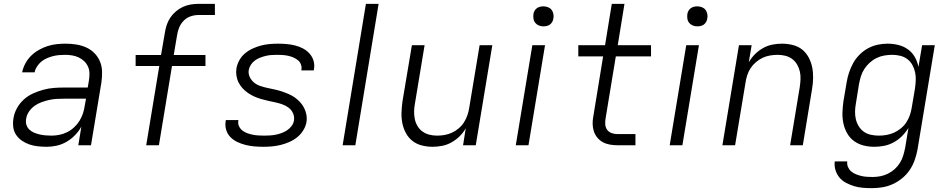

<svg xmlns="http://www.w3.org/2000/svg" viewBox="-20 -755 4940 998"><path d="M223 8Q200 8 177 5.5Q154 3 133.5 -4Q113 -11 95 -23Q77 -35 64.5 -53Q52 -71 49 -93.5Q46 -116 50 -140Q54 -167 68 -192.5Q82 -218 103.5 -237.5Q125 -257 151.5 -269Q178 -281 205.5 -288.5Q233 -296 260 -298Q287 -300 314 -300H436L442 -335Q445 -354 445 -373Q445 -392 437.5 -408.5Q430 -425 417.5 -437Q405 -449 389 -456.5Q373 -464 355 -467Q337 -470 318 -470Q302 -470 286 -468.5Q270 -467 254.5 -463Q239 -459 223 -452Q207 -445 194.5 -434.5Q182 -424 172.5 -409.5Q163 -395 160 -379H95Q100 -403 112 -425.5Q124 -448 142 -465.5Q160 -483 182 -495.5Q204 -508 227.5 -515.5Q251 -523 274.5 -525.5Q298 -528 322 -528Q350 -528 377.5 -523.5Q405 -519 429 -508Q453 -497 471.5 -478Q490 -459 500 -434.5Q510 -410 510.5 -382Q511 -354 507 -326L453 0H387L403 -97Q390 -73 370 -52.5Q350 -32 326 -18Q302 -4 275.5 2Q249 8 223 8ZM247 -50Q267 -50 288 -54Q309 -58 329 -68Q349 -78 365.5 -93.5Q382 -109 393.5 -127.5Q405 -146 411.5 -166.5Q418 -187 421 -208L427 -242H314Q295 -242 275 -241Q255 -240 235.5 -235.5Q216 -231 196.5 -224Q177 -217 160 -205Q143 -193 131 -175.5Q119 -158 116 -138Q113 -122 117 -107.5Q121 -93 131.5 -82.5Q142 -72 156 -66Q170 -60 184.5 -56.5Q199 -53 215 -51.5Q231 -50 247 -50Z M806 0H740L808 -412H685V-469H817L837 -585Q840 -605 846.5 -625Q853 -645 865 -663Q877 -681 894 -695.5Q911 -710 930.5 -719Q950 -728 970.5 -731.5Q991 -735 1012 -735H1097V-677H1012Q992 -677 972 -670.5Q952 -664 936.5 -649Q921 -634 912.5 -614.5Q904 -595 901 -575L883 -469H1048V-412H874Z M1348 8Q1325 8 1302 6Q1279 4 1257 -1.5Q1235 -7 1214.5 -16.5Q1194 -26 1178.5 -41.5Q1163 -57 1156 -79Q1149 -101 1153 -125L1154 -131H1219V-128Q1216 -112 1222.5 -98.5Q1229 -85 1240 -76.5Q1251 -68 1264.5 -63Q1278 -58 1292.5 -55Q1307 -52 1322.5 -51Q1338 -50 1353 -50Q1369 -50 1384 -51Q1399 -52 1414 -55Q1429 -58 1444 -63.5Q1459 -69 1472.5 -78Q1486 -87 1496 -100.5Q1506 -114 1508 -129Q1511 -149 1503 -166.5Q1495 -184 1480.5 -195Q1466 -206 1448 -212.5Q1430 -219 1411 -223Q1392 -227 1373.5 -231Q1355 -235 1336.5 -240.5Q1318 -246 1301.5 -253.5Q1285 -261 1269.5 -271.5Q1254 -282 1241.5 -295.5Q1229 -309 1220.5 -325.5Q1212 -342 1209 -361.5Q1206 -381 1209 -400Q1213 -422 1224.5 -442.5Q1236 -463 1254 -478Q1272 -493 1294 -503Q1316 -513 1337.5 -518.5Q1359 -524 1381 -526Q1403 -528 1425 -528Q1448 -528 1470.5 -526Q1493 -524 1514.5 -518.5Q1536 -513 1555 -503Q1574 -493 1588.5 -477Q1603 -461 1609.5 -440Q1616 -419 1612 -396L1611 -389H1546L1547 -393Q1549 -407 1544 -420.5Q1539 -434 1528 -442.5Q1517 -451 1504.5 -456.5Q1492 -462 1478 -465Q1464 -468 1449.5 -469Q1435 -470 1421 -470Q1406 -470 1391 -469Q1376 -468 1361.5 -464.5Q1347 -461 1332.5 -455.5Q1318 -450 1305.5 -441Q1293 -432 1284.5 -419Q1276 -406 1273 -391Q1270 -371 1278.5 -354Q1287 -337 1301 -325.5Q1315 -314 1333 -308Q1351 -302 1369.5 -298Q1388 -294 1407 -290Q1426 -286 1444 -280Q1462 -274 1479.5 -266.5Q1497 -259 1512 -248.5Q1527 -238 1539.5 -224.5Q1552 -211 1560.5 -194.5Q1569 -178 1572.5 -159Q1576 -140 1573 -120Q1569 -98 1556 -77Q1543 -56 1524 -41Q1505 -26 1483 -16.5Q1461 -7 1438.5 -1.5Q1416 4 1393.5 6Q1371 8 1348 8Z M1761 0 1882 -735H1948L1827 0Z M2229 8Q2200 8 2172.5 1Q2145 -6 2124 -22.5Q2103 -39 2090 -63Q2077 -87 2071.5 -114Q2066 -141 2067 -170Q2068 -199 2072 -228L2121 -520H2187L2137 -218Q2133 -198 2132.5 -177Q2132 -156 2136 -136.5Q2140 -117 2150 -100Q2160 -83 2176 -71.5Q2192 -60 2211.5 -55Q2231 -50 2252 -50Q2272 -50 2291.5 -53.5Q2311 -57 2329.5 -65.5Q2348 -74 2364.5 -88Q2381 -102 2392 -119.5Q2403 -137 2409.5 -156Q2416 -175 2419 -195L2473 -520H2539L2453 0H2387L2401 -89Q2389 -66 2369.5 -47Q2350 -28 2327 -15Q2304 -2 2278.5 3Q2253 8 2229 8Z M2661 0 2747 -520H2813L2727 0ZM2805 -618Q2792 -618 2781 -622.5Q2770 -627 2762.5 -636Q2755 -645 2753 -657.5Q2751 -670 2753 -683Q2754 -691 2759 -699.5Q2764 -708 2771.5 -713Q2779 -718 2787.5 -720Q2796 -722 2804 -722Q2817 -722 2828.5 -717.5Q2840 -713 2847 -704Q2854 -695 2856.5 -682.5Q2859 -670 2856 -657Q2855 -649 2850 -640.5Q2845 -632 2838 -627Q2831 -622 2822 -620Q2813 -618 2805 -618Z M3283 0H3189Q3169 0 3149.5 -3.5Q3130 -7 3113.5 -16Q3097 -25 3085 -39.5Q3073 -54 3067 -72Q3061 -90 3060.5 -110Q3060 -130 3064 -150L3115 -462H2986V-520H3125L3160 -735H3226L3191 -520H3364V-462H3181L3128 -141Q3125 -125 3126 -109Q3127 -93 3135.5 -81Q3144 -69 3158.5 -63.5Q3173 -58 3189 -58H3283Z M3461 0 3547 -520H3613L3527 0ZM3605 -618Q3592 -618 3581 -622.5Q3570 -627 3562.5 -636Q3555 -645 3553 -657.5Q3551 -670 3553 -683Q3554 -691 3559 -699.5Q3564 -708 3571.5 -713Q3579 -718 3587.5 -720Q3596 -722 3604 -722Q3617 -722 3628.5 -717.5Q3640 -713 3647 -704Q3654 -695 3656.5 -682.5Q3659 -670 3656 -657Q3655 -649 3650 -640.5Q3645 -632 3638 -627Q3631 -622 3622 -620Q3613 -618 3605 -618Z M3735 0 3821 -520H3887L3872 -431Q3885 -454 3904 -473Q3923 -492 3946 -505Q3969 -518 3994.5 -523Q4020 -528 4044 -528Q4073 -528 4101 -521Q4129 -514 4149.5 -497.5Q4170 -481 4183 -457Q4196 -433 4201.5 -406Q4207 -379 4206.5 -350Q4206 -321 4201 -292L4153 0H4087L4137 -302Q4140 -322 4141 -343Q4142 -364 4137.5 -383.5Q4133 -403 4123 -420Q4113 -437 4097.5 -448.5Q4082 -460 4062.5 -465Q4043 -470 4022 -470Q4002 -470 3982 -466.5Q3962 -463 3944 -454.5Q3926 -446 3909.5 -432Q3893 -418 3881.5 -400.5Q3870 -383 3864 -364Q3858 -345 3855 -325L3801 0Z M4512 223Q4488 223 4464.5 221Q4441 219 4419.5 212.5Q4398 206 4378 195.5Q4358 185 4344 168.5Q4330 152 4323 130Q4316 108 4319 84H4384Q4382 100 4388 113.5Q4394 127 4404.5 136Q4415 145 4428.5 150.5Q4442 156 4456.5 159.5Q4471 163 4486 164Q4501 165 4516 165Q4536 165 4556.5 161Q4577 157 4596 147.5Q4615 138 4631 123.5Q4647 109 4658 91Q4669 73 4675 53Q4681 33 4685 13L4702 -90Q4688 -67 4668.5 -47.5Q4649 -28 4625 -15Q4601 -2 4575.5 3Q4550 8 4525 8Q4495 8 4468 1Q4441 -6 4419 -22Q4397 -38 4383.5 -62Q4370 -86 4364 -113.5Q4358 -141 4359 -170Q4360 -199 4364 -228L4381 -328Q4385 -353 4393.5 -378.5Q4402 -404 4415 -427.5Q4428 -451 4448 -471Q4468 -491 4492 -504Q4516 -517 4542 -522.5Q4568 -528 4593 -528Q4623 -528 4650.5 -521Q4678 -514 4700 -498Q4722 -482 4735.5 -458Q4749 -434 4754 -407L4773 -520H4839L4749 23Q4744 50 4734.5 77Q4725 104 4709 128Q4693 152 4670 171Q4647 190 4620.5 202Q4594 214 4566.5 218.5Q4539 223 4512 223ZM4548 -50Q4568 -50 4588 -53.5Q4608 -57 4627 -65.5Q4646 -74 4663 -88Q4680 -102 4691 -119Q4702 -136 4709 -155.5Q4716 -175 4719 -195L4736 -295Q4739 -316 4740 -338Q4741 -360 4736.5 -380Q4732 -400 4722 -418Q4712 -436 4696 -448Q4680 -460 4659.5 -465Q4639 -470 4618 -470Q4598 -470 4577 -466.5Q4556 -463 4536.5 -453.5Q4517 -444 4500.5 -429Q4484 -414 4472.5 -396Q4461 -378 4455 -358.5Q4449 -339 4445 -318L4429 -218Q4425 -197 4424.5 -176Q4424 -155 4428.5 -135.5Q4433 -116 4443.5 -99Q4454 -82 4470 -70.5Q4486 -59 4506.5 -54.5Q4527 -50 4548 -50Z"/></svg>

Font: Iosevka Aile Light Oblique
Style: Regular
Weight: 300
Italic angle: -9°
Designer: Belleve Invis
Foundry: Belleve Invis
Version: Version 31.1.0; ttfautohint (v1.8.4)